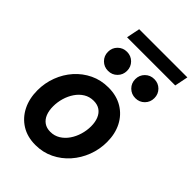

<svg xmlns="http://www.w3.org/2000/svg" viewBox="-261 -1004 1119 1119"><g transform="rotate(45 299.0 -444.5)"><path d="M250.5 7.8Q183.8 7.8 135.2 -22.5Q86.6 -52.9 60.1 -105.7Q33.6 -158.6 33.6 -226.4Q33.6 -286.8 54.4 -341.6Q75.1 -396.4 112.9 -439Q150.8 -481.6 202.3 -506.3Q253.9 -530.9 315.5 -530.9Q382.5 -530.9 431.6 -501.2Q480.8 -471.6 507.5 -419.6Q534.2 -367.7 534.2 -300Q534.2 -239.7 513.2 -184.5Q492.1 -129.2 453.9 -85.9Q415.7 -42.6 363.8 -17.4Q311.9 7.8 250.5 7.8ZM257.8 -107.9Q291.3 -107.9 318.3 -124.6Q345.4 -141.3 364.4 -169Q383.5 -196.8 393.5 -230.7Q403.6 -264.7 403.6 -298.9Q403.6 -334.1 392.7 -360.3Q381.9 -386.6 360.9 -400.9Q339.9 -415.2 309.2 -415.2Q275.2 -415.2 248.3 -398.6Q221.4 -382 202.7 -354.3Q184 -326.6 174.1 -292.9Q164.3 -259.1 164.3 -224.9Q164.3 -189.7 174.9 -163.3Q185.6 -136.9 206.5 -122.4Q227.3 -107.9 257.8 -107.9ZM469.7 -597.1Q436.5 -597.1 413.7 -619.8Q390.9 -642.6 390.9 -675.7Q390.9 -709 413.7 -731.7Q436.5 -754.3 469.6 -754.3Q502.9 -754.3 525.6 -731.7Q548.2 -709 548.2 -675.8Q548.2 -642.6 525.6 -619.9Q502.9 -597.1 469.7 -597.1ZM244.6 -597.1Q211.4 -597.1 188.6 -619.8Q165.8 -642.6 165.8 -675.7Q165.8 -709 188.6 -731.7Q211.4 -754.3 244.5 -754.3Q277.8 -754.3 300.4 -731.7Q323.1 -709 323.1 -675.8Q323.1 -642.6 300.4 -619.9Q277.8 -597.1 244.6 -597.1ZM184.7 -814.2 201.4 -897.4H598.5L581.7 -814.2Z"/></g></svg>

Font: Reddit Sans
Style: Italic
Weight: 400
Italic angle: -11.25°
Designer: Stephen Hutchings
Version: Version 1.013